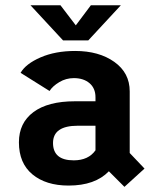

<svg xmlns="http://www.w3.org/2000/svg" viewBox="-20 -710 610 746"><path d="M449.5 -689.5 323 -553H225L98.5 -689.5H215L274.5 -611.5L333 -689.5ZM463.5 16 403 -44.5Q349.5 11 246.5 11Q158.5 11 106 -32.5Q53.5 -76 53.5 -157Q53.5 -232.5 110 -274.5Q166.5 -316.5 271 -316.5H351V-332Q351 -367 327.8 -386.8Q304.5 -406.5 267 -406.5Q236.5 -406.5 210.5 -391Q184.5 -375.5 172.5 -356.5L60 -427Q80 -462 137.5 -487Q195 -512 272 -512Q364.5 -512 424.2 -469.5Q484 -427 484 -355V-115.5L541.5 -55ZM266.5 -87Q323.5 -87 351 -126V-221.5H282.5Q186 -221.5 186 -154.5Q186 -87 266.5 -87Z"/></svg>

Font: League Mono Narrow SemiBold
Style: Regular
Weight: 600
Width: 3
Designer: Tyler Finck
Foundry: The League of Moveable Type / Tyler Finck
Version: Version 2.210